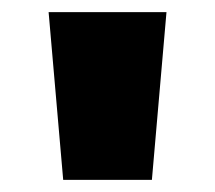

<svg xmlns="http://www.w3.org/2000/svg" viewBox="-20 -736 354 316"><path d="M60 -716 84 -440H230L254 -716Z"/></svg>

Font: Unageo
Style: Black
Weight: 900
Designer: Richard Sepsi
Foundry: Richard Sepsi
Version: Version 2.000